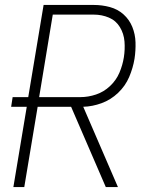

<svg xmlns="http://www.w3.org/2000/svg" viewBox="-20 -755 616 775"><path d="M34 0H78L132 -324H267L407 0H456L316 -324Q353 -325 390 -338.5Q427 -352 456.5 -380Q486 -408 501.5 -444.5Q517 -481 523 -518Q528 -551 527 -584Q526 -617 514 -646.5Q502 -676 478.5 -697Q455 -718 423.5 -726.5Q392 -735 359 -735H156L94 -363H31L25 -324H88ZM138 -363 193 -696H359Q391 -696 419.5 -684Q448 -672 464 -645.5Q480 -619 482.5 -587.5Q485 -556 480 -524Q475 -492 462 -461.5Q449 -431 424 -407.5Q399 -384 367.5 -373.5Q336 -363 305 -363Z"/></svg>

Font: Iosevka Sparkle XLtObl
Style: Regular
Weight: 200
Italic angle: -9°
Designer: Belleve Invis
Foundry: Belleve Invis
Version: Version 4.5.0; ttfautohint (v1.8.3)